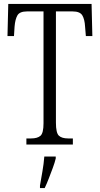

<svg xmlns="http://www.w3.org/2000/svg" viewBox="-20 -734 508 975"><path d="M114 0V-31H138Q170 -31 185.5 -44.5Q201 -58 201 -108V-676H117Q80 -676 68.5 -656Q57 -636 54 -599L51 -551H18L22 -714H445L449 -551H416L412 -599Q410 -636 398 -656Q386 -676 349 -676H264V-111Q264 -59 279 -45Q294 -31 326 -31H350V0ZM183 208Q189 173 195.5 136Q202 99 205 61H263V71Q258 92 248 119Q238 146 227.5 173Q217 200 207 221H183Z"/></svg>

Font: Noto Serif Sinhala ExtraCondensed Light
Style: Regular
Weight: 300
Width: 2
Designer: Jelle Bosma - Monotype Design Team
Foundry: Monotype Imaging Inc.
Version: Version 2.007; ttfautohint (v1.8.4.7-5d5b)